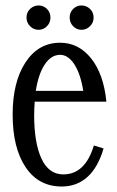

<svg xmlns="http://www.w3.org/2000/svg" viewBox="-20 -659 424 697"><path d="M76.2 -595.2Q76.2 -614.3 89.4 -626.7Q102.5 -639.2 120.1 -639.2Q137.7 -639.2 150.4 -626.7Q163.1 -614.3 163.1 -595.2Q163.1 -576.7 150.4 -563.7Q137.7 -550.8 120.1 -550.8Q102.5 -550.8 89.4 -563.7Q76.2 -576.7 76.2 -595.2ZM232.9 -595.2Q232.9 -614.3 245.6 -626.7Q258.3 -639.2 275.9 -639.2Q293.5 -639.2 306.6 -626.7Q319.8 -614.3 319.8 -595.2Q319.8 -576.7 306.6 -563.7Q293.5 -550.8 275.9 -550.8Q258.3 -550.8 245.6 -563.7Q232.9 -576.7 232.9 -595.2ZM210 -25.9Q289.1 -25.9 320.8 -130.9L356 -120.1Q335.9 -51.3 297.4 -16.6Q258.8 18.1 204.1 18.1Q120.1 18.1 73 -52Q25.9 -122.1 25.9 -243.2Q25.9 -361.8 72.8 -432.9Q119.6 -503.9 198.2 -503.9Q265.6 -503.9 311 -446.8Q356.4 -389.6 366.2 -290H106Q104 -259.8 104 -241.2Q104 -140.1 130.6 -83Q157.2 -25.9 210 -25.9ZM198.2 -460Q166 -460 142.8 -425.5Q119.6 -391.1 109.9 -329.1H282.2Q272.5 -390.6 250 -425.3Q227.5 -460 198.2 -460Z"/></svg>

Font: Margherita
Style: Regular
Weight: 400
Designer: James Puckett
Foundry: Dunwich Type Founders
Version: Version 1.008;hotconv 1.0.109;makeotfexe 2.5.65596